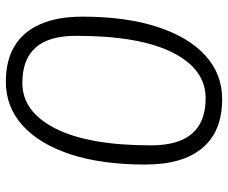

<svg xmlns="http://www.w3.org/2000/svg" viewBox="-80 -672 761 640"><g transform="rotate(-90 300.0 -352.5)"><path d="M289 8Q182 8 126.5 -57.5Q71 -123 71 -248Q71 -393 105 -497Q139 -601 201 -657Q263 -713 347 -713Q418 -713 466 -684Q514 -655 539 -598Q564 -541 564 -458Q564 -313 530 -208.5Q496 -104 434.5 -48Q373 8 289 8ZM292 -47Q389 -47 444.5 -157.5Q500 -268 500 -476Q501 -567 462 -612.5Q423 -658 343 -658Q247 -658 191 -547.5Q135 -437 135 -229Q135 -138 174 -92.5Q213 -47 292 -47Z"/></g></svg>

Font: Nunito Sans 12pt Light
Style: Italic
Weight: 300
Italic angle: -9°
Designer: Vernon Adams
Foundry: Vernon Adams
Version: Version 3.101;gftools[0.9.27]